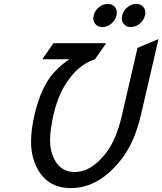

<svg xmlns="http://www.w3.org/2000/svg" viewBox="-20 -960 837 990"><path d="M796.9 -756.8 707 -368.7Q674.3 -227.5 607.4 -140.6Q491.2 9.8 345.2 9.8Q199.2 9.8 152.3 -140.6Q140.1 -179.7 140.1 -230Q140.1 -291.5 158.2 -368.7Q191.9 -513.2 257.3 -585Q298.3 -629.9 338.4 -654.3H199.7L201.2 -659.2L255.9 -737.3H525.9L524.4 -732.4L469.7 -654.3Q398.4 -631.8 343.8 -562.5Q282.2 -484.9 255.9 -368.7Q238.3 -291.5 238.3 -237.3Q238.3 -203.1 245.1 -178.7Q274.4 -73.2 364.7 -73.2Q454.6 -73.2 532.2 -178.7Q581.1 -245.1 609.4 -368.7L689 -712.9L792 -756.8ZM609.9 -879.9Q615.7 -904.8 636.7 -922.4Q657.7 -939.9 682.6 -939.9Q707.5 -939.9 720.2 -922.4Q729.5 -909.7 729.5 -894.5Q729.5 -888.7 727.5 -879.9Q720.2 -854 700.7 -837.9Q679.2 -820.3 654.3 -820.3Q629.9 -820.3 616.7 -838.4Q607.9 -850.1 607.9 -864.3Q607.9 -871.1 609.9 -879.9ZM462.9 -879.9Q468.8 -904.8 489.7 -922.4Q510.7 -939.9 535.6 -939.9Q560.5 -939.9 573.2 -922.4Q582.5 -909.7 582.5 -894.5Q582.5 -888.7 580.6 -879.9Q573.2 -854 553.7 -837.9Q532.2 -820.3 507.3 -820.3Q482.9 -820.3 469.7 -838.4Q460.9 -850.1 460.9 -864.3Q460.9 -871.1 462.9 -879.9Z"/></svg>

Font: Nova Script
Style: Regular
Weight: 400
Italic angle: -13°
Version: Version 2.001